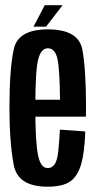

<svg xmlns="http://www.w3.org/2000/svg" viewBox="-20 -718 375 742"><path d="M164 3.5V-68.5Q137 -68.5 127 -118.5Q116.5 -168 116.5 -301Q116.5 -445 127.5 -488Q138.5 -531.5 165 -531.5Q193 -531.5 202.5 -489Q210.5 -449 212 -332.5H106.5V-267H312Q312.5 -283.5 312.5 -301Q312.5 -450.5 298 -528Q282 -604.5 165 -604.5Q49 -604.5 33 -527Q16.5 -449.5 16.5 -301.5Q16.5 -168 33 -81.5Q48 3.5 164 3.5ZM164 -68.5V3.5Q221.5 3.5 251 -16.5Q280 -36.5 294 -84.5Q307 -131 309.5 -210L211.5 -217Q209 -170 205 -131.5Q200.5 -93.5 189.5 -81Q179.5 -68.5 164 -68.5ZM109.5 -615H158L222 -698H153Z"/></svg>

Font: Anybody ExtraCondensed Medium
Style: Regular
Weight: 500
Width: 2
Version: Version 1.113;gftools[0.9.25]